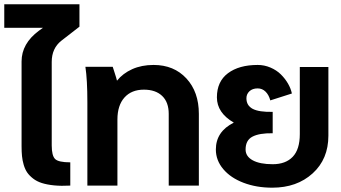

<svg xmlns="http://www.w3.org/2000/svg" viewBox="-61 -869 1598 899"><path d="M181.2 -579.1V-188Q181.2 -140.1 197 -124.5Q212.9 -108.9 268.1 -108.9V0Q225.6 2.4 192.1 -1Q158.7 -4.4 135 -12Q111.3 -19.5 94 -33Q76.7 -46.4 66.4 -61.3Q56.2 -76.2 50 -97.2Q43.9 -118.2 42 -138.2Q40 -158.2 40 -184.1V-581.1Q40 -665 121.1 -725.1L140.1 -738.8H-41V-849.1H311V-744.1L226.1 -678.2Q181.2 -642.6 181.2 -579.1Z M338.9 -556.2H466.8Q468.8 -549.8 476.3 -526.6Q483.9 -503.4 486.8 -491.2Q514.2 -525.4 558.1 -545.2Q602.1 -564.9 658.2 -564.9Q753.4 -564.9 811.8 -501.7Q870.1 -438.5 870.1 -335.9V0H729V-335.9Q729 -390.6 698.2 -419.9Q667.5 -449.2 612.8 -449.2Q554.7 -449.2 521.7 -412.4Q488.8 -375.5 488.8 -309.1V0H348.1V-390.1Q348.1 -495.1 338.9 -556.2Z M1145.5 -564.9Q1176.8 -564.9 1205.3 -552.7Q1233.9 -540.5 1253.9 -520.8Q1273.9 -501 1287.4 -477.8Q1300.8 -454.6 1305.7 -431.2L1204.6 -398.9Q1197.8 -424.8 1182.4 -439.9Q1167 -455.1 1145.5 -455.1Q1121.1 -455.1 1106.9 -441.7Q1092.8 -428.2 1092.8 -409.2Q1092.8 -374.5 1122.6 -359.1Q1152.3 -343.8 1215.8 -345.2V-245.1Q1153.3 -246.1 1121.1 -229.2Q1088.9 -212.4 1088.9 -168.9Q1088.9 -136.7 1122.3 -118.4Q1155.8 -100.1 1215.8 -100.1Q1276.4 -100.1 1309.6 -134.8Q1342.8 -169.4 1342.8 -241.2V-555.2H1476.6V-233.9Q1476.6 -124 1402.8 -57.1Q1329.1 9.8 1213.9 9.8Q1139.6 9.8 1079.3 -13.2Q1019 -36.1 984.4 -77.1Q949.7 -118.2 949.7 -168.9Q949.7 -252.9 1033.7 -294.9Q954.6 -340.8 954.6 -413.1Q954.6 -487.3 1006.3 -526.1Q1058.1 -564.9 1145.5 -564.9Z"/></svg>

Font: LT Superior
Style: Bold
Weight: 400
Designer: Daniel Lyons
Foundry: LyonsType
Version: Version 1.000